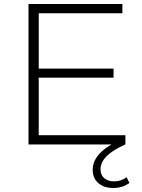

<svg xmlns="http://www.w3.org/2000/svg" viewBox="-20 -720 709 957"><path d="M605 -46V0H122V-700H590V-654H173V-378H546V-333H173V-46ZM442 127Q442 38 581 -22L605 0Q481 54 481 124Q481 153 500 168.5Q519 184 549 184Q566 184 582.5 178.5Q599 173 611 163L625 192Q591 217 544 217Q498 217 470 192.5Q442 168 442 127Z"/></svg>

Font: Montserrat Atlas Light
Style: Regular
Weight: 300
Designer: Julieta Ulanovsky
Foundry: Julieta Ulanovsky
Version: Version 7.200